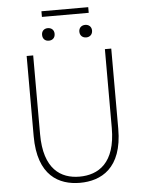

<svg xmlns="http://www.w3.org/2000/svg" viewBox="-63 -1020 820 1083"><g transform="rotate(-5 347.0 -478.5)"><path d="M346 13C464 13 587 -47 587 -272V-726H551V-280C551 -81 453 -22 346 -22C241 -22 145 -81 145 -280V-726H108V-272C108 -47 228 13 346 13ZM240 -801C261 -801 276 -814 276 -837C276 -859 261 -872 240 -872C220 -872 205 -859 205 -837C205 -814 220 -801 240 -801ZM213 -938H478V-970H213ZM452 -801C472 -801 488 -814 488 -837C488 -859 472 -872 452 -872C432 -872 416 -859 416 -837C416 -814 432 -801 452 -801Z"/></g></svg>

Font: Noto Sans JP Thin
Style: Regular
Weight: 100
Designer: Ryoko NISHIZUKA 西塚涼子 (kana, bopomofo & ideographs); Paul D. Hunt (Latin, Greek & Cyrillic); Sandoll Communications 산돌커뮤니
Foundry: Adobe
Version: Version 2.004;hotconv 1.0.118;makeotfexe 2.5.65603